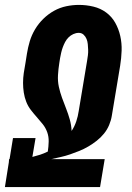

<svg xmlns="http://www.w3.org/2000/svg" viewBox="-20 -763 540 783"><path d="M0 0 16 -101 17 -114H19L33 -200H125L112 -123Q128 -127 143.5 -132Q159 -137 175 -145Q178 -165 178.5 -185.5Q179 -206 172.5 -224Q166 -242 154 -257Q142 -272 129.5 -286Q117 -300 105.5 -315Q94 -330 87 -348Q80 -366 77 -385.5Q74 -405 74 -425Q74 -445 77 -465.5Q80 -486 84 -507L90 -545Q94 -570 101.5 -595Q109 -620 123 -643.5Q137 -667 157 -686.5Q177 -706 200.5 -719Q224 -732 250 -737.5Q276 -743 302 -743Q332 -743 361 -736Q390 -729 413 -712Q436 -695 450 -670Q464 -645 470.5 -616Q477 -587 476 -556.5Q475 -526 470 -495L436 -291Q433 -272 425 -253Q417 -234 404 -218Q391 -202 374.5 -189Q358 -176 340 -165.5Q322 -155 303.5 -147.5Q285 -140 266 -133.5Q247 -127 227 -122.5Q207 -118 189 -114H407L388 0ZM272 -229Q284 -247 291 -268Q298 -289 301 -310L335 -514Q337 -526 338.5 -537.5Q340 -549 339.5 -560.5Q339 -572 338 -583Q337 -594 333 -604Q329 -614 321 -621.5Q313 -629 301 -629Q290 -629 279 -624Q268 -619 259.5 -610.5Q251 -602 245.5 -591.5Q240 -581 236 -570Q232 -559 229.5 -548Q227 -537 225 -526L90 -545L225 -526L222 -507Q218 -482 216.5 -457Q215 -432 220 -409Q225 -386 233 -364Q241 -342 249.5 -320.5Q258 -299 264.5 -276Q271 -253 272 -229Z"/></svg>

Font: Iosevka Term Curly Hv Obl
Style: Regular
Weight: 900
Italic angle: -9°
Designer: Belleve Invis
Foundry: Belleve Invis
Version: Version 32.3.0